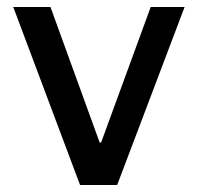

<svg xmlns="http://www.w3.org/2000/svg" viewBox="-20 -531 568 551"><path d="M209.8 0 18 -511H124.8L266 -122H270.2L412.5 -511H509.8L316.2 0Z"/></svg>

Font: Chivo Medium
Style: Regular
Weight: 500
Designer: Hector Gatti
Foundry: Omnibus-Type
Version: Version 2.002